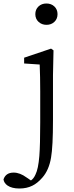

<svg xmlns="http://www.w3.org/2000/svg" viewBox="-103 -805 424 1098"><path d="M8 273Q-35 273 -60 256Q-80 242 -83 221Q-70 182 -25 182Q11 182 49 210L74 227Q90 216 100 193Q116 161 122 87Q127 23 127 -105V-283Q127 -366 124 -436L35 -442V-475L189 -527L203 -517L200 -375V-118Q200 33 189 96Q177 168 139 211Q111 243 82 257Q50 273 8 273ZM163 -663Q136 -663 117.5 -680Q99 -697 99 -724Q99 -751 117 -768Q135 -785 162.5 -785Q190 -785 208 -768Q226 -751 226 -724Q226 -697 208 -680Q190 -663 163 -663Z"/></svg>

Font: Cactus Classical Serif
Style: Regular
Weight: 400
Designer: Henry Chan (via Glyphwiki)、田海東、宇文滿月
Foundry: Moonlit Owen
Version: Version 1.000